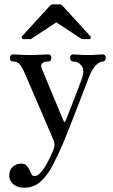

<svg xmlns="http://www.w3.org/2000/svg" viewBox="-20 -683 524 893"><path d="M93 190Q59 190 41 173Q23 156 23 134Q23 108 39 93Q55 78 78 78Q95 78 103.5 87Q112 96 117 107Q122 118 126.5 127Q131 136 140 136Q154 136 168 121Q182 106 194 85Q206 64 215 44.5Q224 25 228 15Q238 -9 230 -28Q228 -34 217.5 -58Q207 -82 192.5 -116Q178 -150 162 -187.5Q146 -225 131 -259Q116 -293 106 -317Q96 -341 93 -347Q82 -373 70.5 -385Q59 -397 40 -397Q33 -397 29.5 -402Q26 -407 26 -414Q26 -420 29.5 -425Q33 -430 40 -430Q51 -430 72.5 -428.5Q94 -427 118 -427Q142 -427 168.5 -428.5Q195 -430 205 -430Q212 -430 215.5 -425Q219 -420 219 -414Q219 -407 215.5 -402Q212 -397 205 -397Q183 -397 176 -388Q169 -379 173 -367Q176 -361 186.5 -335Q197 -309 211.5 -274.5Q226 -240 240 -206Q254 -172 264 -148.5Q274 -125 275 -122Q280 -110 285 -121Q287 -127 295 -146.5Q303 -166 313.5 -192.5Q324 -219 334 -246Q344 -273 352 -293.5Q360 -314 362 -322Q374 -360 358.5 -378.5Q343 -397 320 -397Q313 -397 309.5 -402Q306 -407 306 -414Q306 -420 309.5 -425Q313 -430 320 -430Q331 -430 348 -428.5Q365 -427 389 -427Q412 -427 430 -428.5Q448 -430 458 -430Q465 -430 468.5 -425Q472 -420 472 -414Q472 -407 468.5 -402Q465 -397 458 -397Q445 -397 427 -380.5Q409 -364 392 -320Q389 -313 378.5 -285Q368 -257 353 -218.5Q338 -180 323 -141Q308 -102 296 -72.5Q284 -43 280 -32Q254 30 228 80.5Q202 131 170 160.5Q138 190 93 190ZM91 -501Q84 -501 81.5 -506Q79 -511 84 -516L213 -657Q219 -663 228 -663H255Q264 -663 270 -657L399 -516Q404 -511 402.5 -506Q401 -501 393 -501H367Q363 -501 360 -502.5Q357 -504 353 -506L242 -579L131 -506Q127 -504 124.5 -502.5Q122 -501 117 -501Z"/></svg>

Font: TsukuhouMincho
Style: Regular
Weight: 400
Designer: Iose
Foundry: Typographish
Version: Version 1.001; ttfautohint (v1.8.3)